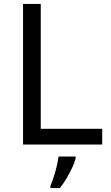

<svg xmlns="http://www.w3.org/2000/svg" viewBox="-20 -734 564 975"><path d="M97 0V-714H187V-80H499V0ZM364 70Q360 88 347.5 115.5Q335 143 318.5 171Q302 199 284 221H236V209Q244 192 252.5 165.5Q261 139 268 110.5Q275 82 277 61H364Z"/></svg>

Font: Noto Sans Tagbanwa
Style: Regular
Weight: 400
Designer: Monotype Design Team
Foundry: Monotype Imaging Inc.
Version: Version 2.001; ttfautohint (v1.8.4.7-5d5b)